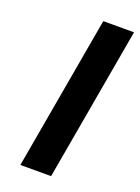

<svg xmlns="http://www.w3.org/2000/svg" viewBox="-135 -761 600 822"><g transform="rotate(20 164.5 -350.0)"><path d="M66 0 189 -700H329L206 0Z"/></g></svg>

Font: Overpass ExtraBold
Style: Italic
Weight: 800
Italic angle: -10°
Designer: Delve Withrington, Dave Bailey, Thomas Jockin
Foundry: Delve Fonts LLC
Version: Version 4.000